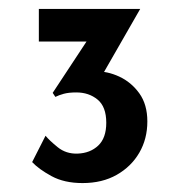

<svg xmlns="http://www.w3.org/2000/svg" viewBox="-20 -706 428 430"><path d="M165 -296Q124 -296 95.5 -311.5Q67 -327 52 -343L82 -402Q90 -392 109 -376.5Q128 -361 154 -362Q182 -363 200 -380Q218 -397 218 -431Q218 -467 198.5 -483Q179 -499 151 -499Q134 -499 123 -496Q112 -493 104 -489L98 -498L185 -630L207 -613H67V-686H294L189 -503L123 -521Q136 -532 153 -539Q170 -546 193 -546Q220 -547 247 -534.5Q274 -522 292 -497Q310 -472 310 -434Q310 -395 292 -364Q274 -333 241.5 -314.5Q209 -296 165 -296Z"/></svg>

Font: Reem Kufi
Style: Regular
Weight: 400
Designer: Khaled Hosny
Version: Version 1.6